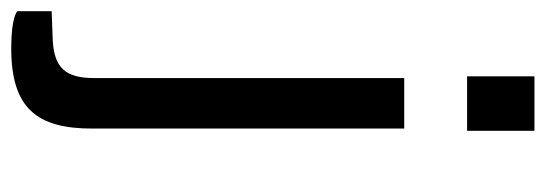

<svg xmlns="http://www.w3.org/2000/svg" viewBox="-366 -467 972 342"><g transform="rotate(90 120.0 -296.0)"><path d="M178 -530H88V23C88 73 70 93 22 96L-31 98V159C-31 159 -22 170 35 170C142 170 178 124 178 26ZM85 -762V-642H182V-762Z"/></g></svg>

Font: Cheyenne Sans
Style: Regular
Weight: 400
Designer: The Public Sans project authors (U.S. Web Design System), Libre Franklin designed by Pablo Impallari and Rodrigo Fuenzal
Foundry: The Cheyenne Sans Project Authors
Version: Version 2.007